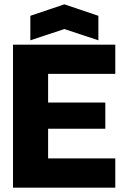

<svg xmlns="http://www.w3.org/2000/svg" viewBox="-20 -866 580 886"><path d="M40 0V-660H202V0ZM161 0V-135H512V0ZM161 -272V-393H466V-272ZM161 -525V-660H512V-525ZM120 -680V-793L277 -846L434 -793V-680L277 -732Z"/></svg>

Font: Bricolage Grotesque 96pt ExtraBold
Style: Regular
Weight: 800
Designer: Mathieu Triay
Foundry: Atelier Triay
Version: Version 1.001;gftools[0.9.33.dev8+g029e19f]